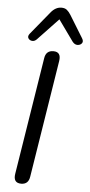

<svg xmlns="http://www.w3.org/2000/svg" viewBox="-63 -982 478 1024"><g transform="rotate(5 176.5 -470.0)"><path d="M91 7Q47 7 55 -43L155 -670Q161 -712 201 -712Q244 -712 236 -662L136 -35Q130 7 91 7ZM107 -767Q95 -755 81.5 -757Q68 -759 62 -769.5Q56 -780 67 -794L167 -916Q192 -947 224 -947Q242 -947 253 -938Q264 -929 274 -913L347 -794Q357 -778 349 -767.5Q341 -757 326 -756.5Q311 -756 299 -771L218 -884Z"/></g></svg>

Font: Nunito
Style: Italic
Weight: 400
Italic angle: -9°
Designer: Vernon Adams
Foundry: Vernon Adams
Version: Version 3.601; ttfautohint (v1.8.2.53-6de2)